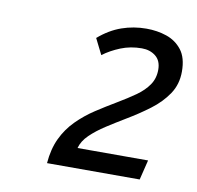

<svg xmlns="http://www.w3.org/2000/svg" viewBox="-54 -884 517 504"><g transform="rotate(10 204.5 -631.5)"><path d="M102 -435Q105 -473 118.5 -501.5Q132 -530 154 -552Q176 -574 202 -591Q228 -608 255 -624Q282 -640 302.5 -654.5Q323 -669 335 -686.5Q347 -704 347 -727Q347 -751 332 -763Q317 -775 295 -775Q265 -775 239 -764.5Q213 -754 193 -739L172 -781Q201 -806 232.5 -817Q264 -828 298 -828Q327 -828 352 -819.5Q377 -811 393 -790.5Q409 -770 409 -733Q409 -699 391.5 -673Q374 -647 346 -626Q318 -605 286 -586Q261 -571 237 -555.5Q213 -540 196 -523.5Q179 -507 174 -488H362L349 -435Z"/></g></svg>

Font: Ubuntu Sans
Style: Italic
Weight: 400
Italic angle: -13.5°
Designer: Dalton Maag Ltd
Foundry: Dalton Maag Ltd
Version: Version 1.006